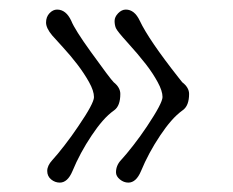

<svg xmlns="http://www.w3.org/2000/svg" viewBox="-20 -391 496 409"><path d="M280.3 -26.4Q270 -2 253.4 -2Q243.7 -2 235.4 -8.8Q227.1 -15.6 227.1 -23.9Q227.1 -38.6 237.8 -50Q248.5 -61.5 263.9 -81.3Q279.3 -101.1 293 -121.6Q326.2 -171.4 326.2 -184.3Q326.2 -197.3 315.9 -216.1Q305.7 -234.9 291 -253.9Q273.9 -275.9 251.7 -300.3Q229.5 -324.7 226.8 -331.3Q224.1 -337.9 224.1 -346.4Q224.1 -355 231.7 -362.8Q239.3 -370.6 248 -370.6Q266.6 -370.6 277.8 -346.7Q296.9 -306.2 360.4 -225.6Q366.7 -217.3 368.2 -215.8Q382.8 -204.6 382.8 -190.9Q382.8 -166 369.6 -156.5Q356.4 -147 344.7 -133.5Q333 -120.1 321.3 -102.5Q296.4 -65.4 280.3 -26.4ZM134.3 -26.4Q124 -2 107.4 -2Q97.2 -2 88.9 -8.8Q80.6 -15.6 80.6 -26.9Q80.6 -38.1 91.3 -49.8Q102.1 -61.5 117.4 -81.3Q132.8 -101.1 146.5 -121.6Q180.2 -170.9 180.2 -184.1Q180.2 -197.3 169.7 -216.1Q159.2 -234.9 144.8 -253.7Q130.4 -272.5 114.7 -289.6Q99.1 -306.6 91.3 -315.4Q78.1 -331.1 78.1 -343Q78.1 -355 85.4 -362.8Q92.8 -370.6 101.6 -370.6Q120.6 -370.6 131.8 -346.7Q139.2 -328.1 173.3 -280.8Q214.8 -223.1 222.2 -215.8Q236.3 -204.6 236.3 -190.9Q236.3 -165.5 223.4 -156.2Q210.4 -147 198.7 -133.5Q187 -120.1 175.3 -102.5Q150.4 -65.4 134.3 -26.4Z"/></svg>

Font: Pompiere
Style: Regular
Weight: 400
Designer: Karolina Lach
Foundry: Sorkin Type Co.
Version: Version 1.002